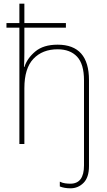

<svg xmlns="http://www.w3.org/2000/svg" viewBox="-20 -780 581 1040"><path d="M362 240Q403 240 432.5 210.5Q462 181 462 120V-346Q462 -538 292 -538Q215 -538 171 -501Q127 -464 112 -417H110Q111 -439 111.5 -456.5Q112 -474 112 -496V-630H337V-655H112V-760H85V-655H15V-630H85V0H112V-302Q112 -410 161 -461.5Q210 -513 292 -513Q360 -513 397.5 -473Q435 -433 435 -345V116Q435 215 361 215Q348 215 333 213Q318 211 304 204V230Q329 240 362 240Z"/></svg>

Font: Noto Sans Display Thin
Style: Regular
Weight: 250
Designer: Monotype Design Team
Foundry: Monotype Imaging Inc.
Version: Version 1.900